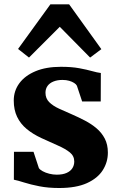

<svg xmlns="http://www.w3.org/2000/svg" viewBox="-20 -884 568 914"><path d="M261.5 11Q209.5 11 167.5 2.8Q125.5 -5.5 95 -15.2Q64.5 -25 46 -28.5L46.5 -161.5H139.5L165 -84Q169.5 -76.5 183 -69Q196.5 -61.5 214.5 -57Q232.5 -52.5 250 -52.5Q278.5 -52.5 297 -60.8Q315.5 -69 324.5 -83.2Q333.5 -97.5 333.5 -115Q333.5 -141.5 312.5 -158.5Q291.5 -175.5 256.2 -191Q221 -206.5 177.5 -226.5Q136.5 -245.5 107 -270Q77.5 -294.5 61.5 -327.8Q45.5 -361 45.5 -405.5Q45.5 -451.5 72.2 -487.8Q99 -524 149.2 -545Q199.5 -566 270 -566Q321.5 -566 357.5 -559.2Q393.5 -552.5 418.2 -545.5Q443 -538.5 460 -536.5L459.5 -401H371L346 -476Q342.5 -483 332.8 -489.2Q323 -495.5 309 -499.5Q295 -503.5 277.5 -503.5Q253 -503.5 234.5 -496Q216 -488.5 206.2 -474.8Q196.5 -461 196.5 -442.5Q196.5 -415.5 214.2 -397.8Q232 -380 261 -366.8Q290 -353.5 322.5 -339.5Q353.5 -326 384.2 -310Q415 -294 439.5 -273.2Q464 -252.5 478.8 -224.2Q493.5 -196 493.5 -157.5Q493.5 -112 469.2 -73.8Q445 -35.5 393.8 -12.2Q342.5 11 261.5 11ZM118 -610 66 -651 220 -863.5H309L462.5 -650L409 -610L264.5 -756.5Z"/></svg>

Font: Merriweather 24pt Black
Style: Regular
Weight: 900
Designer: Eben Sorkin
Foundry: Eben Sorkin
Version: Version 2.100